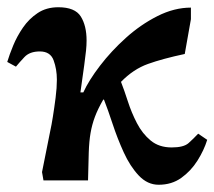

<svg xmlns="http://www.w3.org/2000/svg" viewBox="-33 -498 592 530"><path d="M210 0H87L83 -23L106 -138Q109 -151 113 -176Q117 -201 120.5 -228.5Q124 -256 124 -278Q124 -307 115 -331.5Q106 -356 77 -356Q49 -356 34.5 -340.5Q20 -325 11 -314L-13 -327Q-7 -347 3.5 -372.5Q14 -398 30.5 -422Q47 -446 71 -462Q95 -478 128 -478Q174 -478 190 -452.5Q206 -427 206 -386Q206 -373 204.5 -358.5Q203 -344 199.5 -318Q196 -292 189 -243H197Q212 -276 243 -316.5Q274 -357 314.5 -393.5Q355 -430 401.5 -453.5Q448 -477 494 -477V-445L477 -349Q416 -336 375.5 -321.5Q335 -307 301 -272Q310 -249 320 -218Q330 -187 345 -158Q360 -129 383 -110Q406 -91 441 -91Q474 -91 487.5 -103Q501 -115 514 -129L539 -112Q530 -83 512 -54.5Q494 -26 467.5 -7Q441 12 405 12Q374 12 350 -13.5Q326 -39 308.5 -77.5Q291 -116 278 -155.5Q265 -195 254 -223H252Q237 -197 229 -175.5Q221 -154 217 -131Q213 -108 212 -77Q211 -46 210 0Z"/></svg>

Font: STIX Two Text
Style: Bold
Weight: 700
Designer: Ross Mills, John Hudson & Paul Hanslow, Tiro Typeworks Ltd; with prior portions MicroPress Inc., and Coen Hoffman.
Foundry: Tiro Typeworks Ltd
Version: Version 2.13 b171